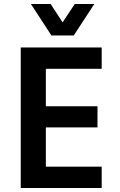

<svg xmlns="http://www.w3.org/2000/svg" viewBox="-20 -943 602 963"><path d="M84 0V-705H490V-598H210V-410H469V-304H210V-107H490V0ZM238 -765 135 -923H234L294 -831L355 -923H453L350 -765Z"/></svg>

Font: Nunito Sans 7pt Condensed
Style: Bold
Weight: 700
Width: 3
Designer: Vernon Adams
Foundry: Vernon Adams
Version: Version 3.101;gftools[0.9.27]